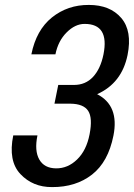

<svg xmlns="http://www.w3.org/2000/svg" viewBox="-20 -741 538 771"><path d="M277.3 -399.9Q323.2 -399.9 353.5 -432.1Q383.8 -464.8 395.5 -522.5Q419.9 -645 319.8 -645Q281.7 -645 247.6 -610.8Q213.4 -576.7 202.6 -522.9H106Q125.5 -620.1 188.5 -670.9Q252 -721.7 336.9 -721.2Q421.9 -721.2 466.8 -668.9Q511.7 -616.7 492.2 -520Q469.2 -407.2 370.1 -362.8Q459.5 -316.9 435.5 -196.3Q414.6 -90.8 349.6 -40Q284.7 10.7 189 10.3Q111.8 10.7 62 -42Q12.2 -94.7 33.2 -197.3H130.4Q117.7 -135.7 137.7 -100.6Q157.7 -65.4 205.1 -64.9Q252.4 -64.5 289.6 -100.6Q327.1 -136.7 339.8 -202.1Q352.5 -267.6 334 -295.9Q315.4 -324.2 262.2 -324.7H198.7L213.9 -399.9Z"/></svg>

Font: RobotoCondensed-Italic
Style: Italic
Weight: 400
Designer: Google
Version: Version 1.200311; 2013